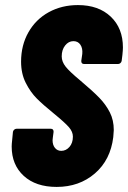

<svg xmlns="http://www.w3.org/2000/svg" viewBox="-20 -728 504 756"><path d="M26 -151Q26 -160 28 -178L31 -209Q32 -214 36 -217.5Q40 -221 45 -221H180Q191 -221 191 -209L188 -186L187 -176Q187 -157 196.5 -145.5Q206 -134 221 -134Q240 -134 253.5 -149.5Q267 -165 267 -190Q267 -209 251.5 -227Q236 -245 192 -281Q150 -315 125 -340Q100 -365 81.5 -401.5Q63 -438 63 -485Q63 -550 92 -601Q121 -652 172 -680Q223 -708 287 -708Q368 -708 416 -662.5Q464 -617 464 -541Q464 -532 462 -512L459 -488Q458 -483 454 -479.5Q450 -476 445 -476H311Q300 -476 300 -488L304 -516Q306 -538 296.5 -552Q287 -566 269 -566Q250 -566 236.5 -549Q223 -532 223 -506Q223 -485 238.5 -465.5Q254 -446 295 -412Q346 -369 371.5 -342.5Q397 -316 412.5 -285.5Q428 -255 428 -216Q428 -208 426 -188Q415 -98 353.5 -45Q292 8 203 8Q121 8 73.5 -35.5Q26 -79 26 -151Z"/></svg>

Font: Barlow Condensed ExtraBold
Style: Italic
Weight: 800
Width: 3
Italic angle: -7°
Designer: Jeremy Tribby
Foundry: Tribby Type
Version: Version 1.408